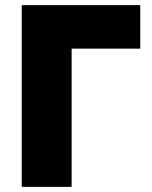

<svg xmlns="http://www.w3.org/2000/svg" viewBox="-20 -730 593 750"><path d="M64.9 0V-710H527.8V-540H259.8V0Z"/></svg>

Font: Rawline Black
Style: Regular
Weight: 900
Designer: Matt McInerney, Pablo Impallari, Rodrigo Fuenzalida
Foundry: Matt McInerney, Pablo Impallari, Rodrigo Fuenzalida
Version: Version 4.020;PS 004.020;hotconv 1.0.88;makeotf.lib2.5.64775